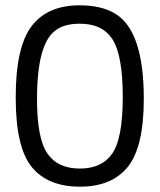

<svg xmlns="http://www.w3.org/2000/svg" viewBox="-20 -691 600 721"><path d="M279 -671Q361 -671 412 -640Q520 -576 520 -320Q520 -139 460 -64.5Q400 10 280 10Q160 10 99.5 -63.5Q39 -137 39 -325.5Q39 -514 98.5 -592.5Q158 -671 279 -671ZM280 -602Q223 -602 190 -578Q119 -529 119 -319Q119 -171 158 -114.5Q197 -58 280 -58Q363 -58 402 -115Q441 -172 441 -326.5Q441 -481 403.5 -541.5Q366 -602 280 -602Z"/></svg>

Font: Titillium Web[RUS by Daymarius]
Style: Regular
Weight: 400
Designer: Cyrillization by Daymarius
Foundry: Cyrillization by Daymarius
Version: Version 1.002 September 11, 2018